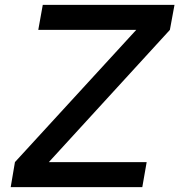

<svg xmlns="http://www.w3.org/2000/svg" viewBox="-20 -770 738 790"><path d="M583.5 -103 565.5 0H24L41.5 -103L540.5 -647H137.5L156 -750H698L679 -647L181 -103Z"/></svg>

Font: Russisch Sans SemiBold
Style: Italic
Weight: 600
Width: 4
Italic angle: -10°
Designer: Michael Sharanda (font) & Cristiano Sobral (main changes)
Foundry: Michael Sharanda
Version: Version 2.00;September 8, 2020;FontCreator 13.0.0.2681 64-bi